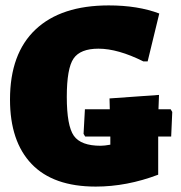

<svg xmlns="http://www.w3.org/2000/svg" viewBox="-20 -678 669 710"><path d="M611 -274 617 -264 613 -173H565V-32Q449 12 334 12Q177 12 97 -71.5Q17 -155 17 -310Q17 -480 111.5 -569Q206 -658 382 -658Q490 -658 569 -628L526 -451H510Q416 -498 344 -498Q277 -498 252 -461.5Q227 -425 227 -320Q227 -213 253 -176Q279 -139 352 -139Q366 -139 388 -143V-173H295L289 -183L294 -274H386L385 -314L568 -327L566 -274Z"/></svg>

Font: Alegreya Sans Black
Style: Regular
Weight: 900
Designer: Juan Pablo del Peral
Foundry: Huerta Tipografica
Version: Version 2.007